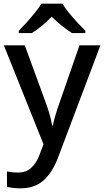

<svg xmlns="http://www.w3.org/2000/svg" viewBox="-20 -786 567 1046"><path d="M1 -539H115L227 -233Q240 -198 249.5 -165.5Q259 -133 264 -102H268Q273 -128 283.5 -163Q294 -198 307 -234L413 -539H527L296 73Q267 151 218.5 195.5Q170 240 92 240Q67 240 49 237.5Q31 235 18 232V148Q28 150 44 152Q60 154 77 154Q123 154 151 127.5Q179 101 195 58L217 0ZM320 -766Q333 -744 355.5 -716.5Q378 -689 402.5 -662.5Q427 -636 445 -618V-606H372Q346 -622 317.5 -645Q289 -668 262 -695Q208 -640 154 -606H82V-618Q101 -637 124.5 -663Q148 -689 170 -716.5Q192 -744 206 -766Z"/></svg>

Font: Noto Sans Telugu Medium
Style: Regular
Weight: 500
Designer: Jelle Bosma - Monotype Design Team
Foundry: Monotype Imaging Inc.
Version: Version 2.005; ttfautohint (v1.8.4.7-5d5b)